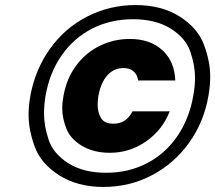

<svg xmlns="http://www.w3.org/2000/svg" viewBox="-20 -732 851 759"><path d="M516 -712Q619 -712 690.5 -666.5Q762 -621 786.5 -554.5Q811 -488 811 -430Q811 -393 804 -353Q786 -249 727 -167Q668 -85 580 -39Q492 7 389 7Q286 7 214 -39Q142 -85 117.5 -151.5Q93 -218 93 -278Q93 -314 100 -353Q119 -457 177.5 -539Q236 -621 324.5 -666.5Q413 -712 516 -712ZM506 -656Q417 -656 344.5 -619Q272 -582 224 -513.5Q176 -445 160 -353Q154 -316 154 -283Q154 -234 172.5 -179Q191 -124 250.5 -86.5Q310 -49 399 -49Q488 -49 560.5 -86.5Q633 -124 680.5 -193Q728 -262 744 -353Q751 -391 751 -425Q751 -473 732.5 -527.5Q714 -582 654.5 -619Q595 -656 506 -656ZM493 -578Q573 -578 621.5 -534Q670 -490 673 -414H526Q523 -437 508 -450Q493 -463 468 -463Q431 -463 405 -435Q379 -407 369 -353Q366 -334 366 -317Q366 -289 379 -266Q392 -243 429 -243Q479 -243 504 -292H651Q622 -218 557.5 -173Q493 -128 414 -128Q350 -128 304 -155.5Q258 -183 242 -224.5Q226 -266 226 -304Q226 -327 231 -353Q243 -421 280.5 -472Q318 -523 373.5 -550.5Q429 -578 493 -578Z"/></svg>

Font: Fz Poppins
Style: Bold Italic
Weight: 700
Italic angle: -10°
Designer: Ninad Kale (Devanagari), Jonny Pinhorn (Latin)
Foundry: Indian Type Foundry
Version: Vit hóa bi Vntype.Com & FontZin.Com